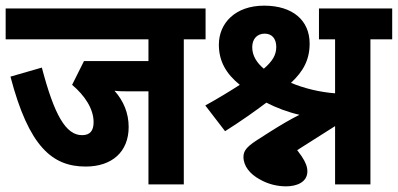

<svg xmlns="http://www.w3.org/2000/svg" viewBox="-20 -652 1407 679"><path d="M630 -513H707V-622H0V-513H505V-436H277L235 -352C280 -314 311 -267 311 -220C311 -189 298 -174 270 -174C213 -174 172 -245 128 -413L17 -381C82 -133 165 -63 283 -63C376 -63 435 -115 435 -203C435 -252 417 -295 385 -331C401 -329 419 -329 436 -329H505V0H630Z M992 7C1028 7 1067 -7 1067 -46C1067 -62 1061 -78 1047 -99L1031 -121L1165 -206V0H1290V-513H1367V-622H1108V-513H1165V-322C1112 -326 1057 -339 1009 -359C1053 -400 1075 -441 1075 -498C1075 -580 1015 -632 914 -632C812 -632 754 -570 754 -494C754 -435 780 -391 828 -352C794 -330 748 -302 706 -279L776 -188C833 -224 885 -261 922 -289C957 -271 996 -256 1039 -246C1007 -230 973 -210 935 -186L885 -154C852 -132 841 -118 841 -97C841 -64 865 -36 898 -18C929 0 962 7 992 7ZM913 -409C888 -430 872 -455 872 -485C872 -515 890 -533 916 -533C942 -533 957 -515 957 -486C957 -457 943 -435 913 -409Z"/></svg>

Font: Noto Sans Devanagari UI Condensed
Style: Bold
Weight: 700
Width: 3
Designer: Jelle Bosma - Monotype Design Team
Foundry: Monotype Imaging Inc.
Version: Version 2.004